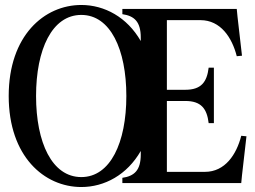

<svg xmlns="http://www.w3.org/2000/svg" viewBox="-20 -736 1024 772"><path d="M307 16C400 16 491 -33 546 -129V-115C546 -51 520 -28 472 -21V0H950L953 -31L971 -188L950 -190C931 -115 885 -45 804 -45H651V-330H725C789 -330 812 -299 819 -241H840V-464H819C812 -406 789 -375 725 -375H651V-655H786C867 -655 913 -585 932 -510L953 -512L935 -669L932 -700H472V-679C520 -672 546 -649 546 -585V-571C491 -667 400 -716 307 -716C158 -716 15 -593 15 -350C15 -107 158 16 307 16ZM125 -350C125 -537 189 -676 307 -676C424 -676 488 -537 488 -350C488 -163 424 -24 307 -24C189 -24 125 -163 125 -350Z"/></svg>

Font: RL Madena
Style: Regular
Weight: 400
Designer: I Kadek Wantara Putra
Foundry: Roughlines ID
Version: Version 1.000;Glyphs 3.1.2 (3151)